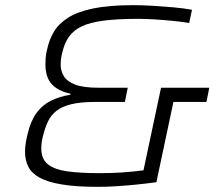

<svg xmlns="http://www.w3.org/2000/svg" viewBox="-20 -716 840 744"><path d="M359 8Q276 8 221 -1Q166 -10 134.5 -27Q103 -44 90 -69.5Q77 -95 77 -128Q77 -146 80 -163.5Q83 -181 87 -197Q99 -248 121.5 -278.5Q144 -309 177 -325.5Q210 -342 253 -349V-353Q205 -363 180.5 -390Q156 -417 156 -467Q156 -479 157 -493Q158 -507 162 -522Q170 -561 188.5 -592.5Q207 -624 244 -647.5Q281 -671 342.5 -683.5Q404 -696 496 -696Q531 -696 572 -693.5Q613 -691 653 -687.5Q693 -684 724 -678L713 -627Q682 -632 646 -635.5Q610 -639 576 -641Q542 -643 516 -643Q435 -643 381.5 -636Q328 -629 296 -613.5Q264 -598 246.5 -572.5Q229 -547 221 -511Q218 -500 216.5 -488Q215 -476 215 -464Q215 -442 227 -421.5Q239 -401 270.5 -388.5Q302 -376 362 -376H475L464 -321H350Q292 -321 255.5 -312Q219 -303 197.5 -285.5Q176 -268 165 -243.5Q154 -219 146 -187Q143 -175 141.5 -163.5Q140 -152 140 -141Q140 -100 165.5 -79.5Q191 -59 241 -52Q291 -45 366 -45Q408 -45 449 -47.5Q490 -50 536 -56L604 -376H791L780 -321H652L586 -10Q550 -5 511 -1Q472 3 433.5 5.5Q395 8 359 8Z"/></svg>

Font: Saira SemiExpanded Light
Style: Italic
Weight: 300
Width: 6
Italic angle: -12°
Designer: Hector Gatti with collaboration of the Omnibus-Type team
Foundry: Omnibus-Type
Version: Version 1.101